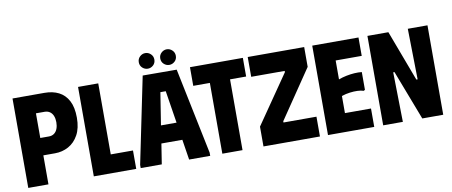

<svg xmlns="http://www.w3.org/2000/svg" viewBox="-73 -1173 3485 1480"><g transform="rotate(-10 1669.5 -433.5)"><path d="M45 0V-700H295Q359 -700 406.5 -676Q454 -652 481 -601Q508 -550 508 -468Q508 -387 478.5 -333.5Q449 -280 400.5 -253.5Q352 -227 295 -227H203V0ZM203 -363H271Q295 -363 312 -375.5Q329 -388 337.5 -410.5Q346 -433 346 -461Q346 -489 337.5 -510.5Q329 -532 312 -544Q295 -556 271 -556H203Z M558 -700H716V-144H890V0H558Z M925 0V-25L1064 -700L1330 -699L1469 -25V0H1304L1279 -159H1115L1090 0ZM1136 -297H1258L1218 -550H1176ZM1113 -745Q1089 -745 1070.5 -762Q1052 -779 1052 -806Q1052 -832 1070.5 -849.5Q1089 -867 1113 -867Q1137 -867 1155.5 -849.5Q1174 -832 1174 -806Q1174 -779 1155.5 -762Q1137 -745 1113 -745ZM1281 -745Q1257 -745 1238.5 -762Q1220 -779 1220 -806Q1220 -832 1238.5 -849.5Q1257 -867 1281 -867Q1305 -867 1323.5 -849.5Q1342 -832 1342 -806Q1342 -779 1323.5 -762Q1305 -745 1281 -745Z M1848 -700V-554H1722V0H1564V-554H1434V-700Z M2328 -545 2070 -165V-155H2328V0H1886V-155L2148 -535V-545H1886V-700H2328Z M2753 -700V-556H2549V-408Q2579 -419 2611 -425.5Q2643 -432 2674 -434Q2705 -436 2732 -433V-294L2722 -288Q2701 -295 2673.5 -296Q2646 -297 2614 -293Q2582 -289 2549 -278V-144H2753V0H2391V-700Z M3139 -700H3293V0H3129L2980 -389H2970L2977 0H2823V-700H2987L3136 -303H3146Z"/></g></svg>

Font: Phudu
Style: Bold
Weight: 700
Version: Version 1.005;gftools[0.9.23]